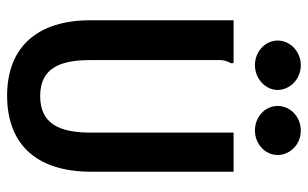

<svg xmlns="http://www.w3.org/2000/svg" viewBox="-183 -669 866 540"><g transform="rotate(90 250.0 -399.0)"><path d="M149 -219V-588C151 -608 158 -613 158 -618C158 -620 158 -621 156 -623H37V-220C37 -74 110 14 249 14C379 14 463 -61 463 -223V-623H353V-222C353 -134 329 -79 250 -79C173 -79 149 -133 149 -219ZM163 -812C125 -812 94 -782 94 -747C94 -712 125 -683 163 -683C201 -683 233 -712 233 -747C233 -780 204 -812 163 -812ZM347 -812C309 -812 278 -783 278 -747C278 -711 309 -683 347 -683C385 -683 416 -712 416 -747C416 -779 389 -812 347 -812Z"/></g></svg>

Font: Inconsolata
Style: Bold
Weight: 700
Monospace: yes
Designer: Raph Levien, Kirill Tkachev(cyreal.org)
Foundry: Raph Levien, Kirill Tkachev(cyreal.org)
Version: Version 1.014